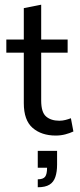

<svg xmlns="http://www.w3.org/2000/svg" viewBox="-20 -564 340 813"><path d="M216.1 10Q155.6 10 118.2 -22.4Q80.8 -54.8 80.8 -127.2V-341H6.8V-396.7H80.8V-529.6L154.4 -544.1V-396.7H266.4V-341H154.4V-138.1Q154.4 -88.6 175.2 -70.7Q195.9 -52.8 231.2 -52.8Q244.5 -52.8 257.4 -56.1Q270.2 -59.4 280.2 -63.4L290.8 -7.3Q276.3 -0.3 256.7 4.9Q237.1 10 216.1 10ZM139.9 228.9V195.3Q162.4 195.3 170.9 184.5Q179.3 173.8 179.3 146.3H139.9V74.9H221.7V133.4Q221.7 163.5 214.4 185.2Q207.2 207 189.6 217.9Q171.9 228.9 139.9 228.9Z"/></svg>

Font: Rokkitt SemiBold
Style: Regular
Weight: 600
Designer: Vernon Adams
Foundry: Vernon Adams
Version: Version 3.103